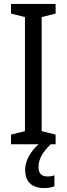

<svg xmlns="http://www.w3.org/2000/svg" viewBox="-20 -734 340 977"><path d="M176 117C176 78 193 44 238 0H263V-49L192 -67V-647L263 -665V-714H36V-665L107 -647V-67L36 -49V0H176C136 36 108 83 108 129C108 190 140 223 206 223C227 223 244 219 257 214V158C249 161 238 164 221 164C192 164 176 148 176 117Z"/></svg>

Font: Noto Sans Gujarati Condensed
Style: Regular
Weight: 400
Width: 3
Designer: Jelle Bosma - Monotype Design Team, Universal Thirst
Foundry: Monotype Imaging Inc.
Version: Version 2.106